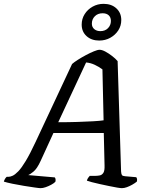

<svg xmlns="http://www.w3.org/2000/svg" viewBox="-53 -979 783 999"><path d="M158 0Q151 0 127 -3.5Q103 -7 71.5 -12Q40 -17 11.5 -23Q-17 -29 -33 -34Q-31 -42 -26.5 -49Q-22 -56 -18 -59H-9Q0 -59 12.5 -64.5Q25 -70 42 -87.5Q59 -105 81 -141.5Q103 -178 132 -240L322 -646Q332 -655 351.5 -667.5Q371 -680 393.5 -692Q416 -704 435.5 -712Q455 -720 465 -720Q478 -720 495.5 -710.5Q513 -701 530.5 -687.5Q548 -674 559 -661L577 -87Q578 -73 581.5 -68Q585 -63 598 -62L656 -57Q659 -53 660 -47.5Q661 -42 659 -34Q649 -26 635 -18Q621 -10 607 -5Q593 0 581 0Q574 0 556 -3Q538 -6 514.5 -11Q491 -16 467.5 -21Q444 -26 425.5 -31Q407 -36 399 -39Q401 -47 405.5 -53.5Q410 -60 414 -64H443Q456 -64 467 -66.5Q478 -69 485 -80Q492 -91 491 -118L487 -287H225L159 -143Q140 -101 120.5 -85.5Q101 -70 94 -68L232 -56Q235 -53 236 -46.5Q237 -40 235 -33Q227 -25 213 -17.5Q199 -10 184.5 -5Q170 0 158 0ZM250 -343Q303 -343 349.5 -344.5Q396 -346 431.5 -348Q467 -350 486 -353L480 -618Q461 -632 439.5 -642Q418 -652 395 -654ZM463 -768Q423 -768 397.5 -791Q372 -814 372 -851Q372 -881 387.5 -905.5Q403 -930 429 -944.5Q455 -959 486 -959Q527 -959 552.5 -935.5Q578 -912 578 -875Q578 -845 562.5 -821Q547 -797 521 -782.5Q495 -768 463 -768ZM469 -817Q494 -817 509 -832.5Q524 -848 524 -870Q524 -889 512.5 -899.5Q501 -910 481 -910Q456 -910 440.5 -894.5Q425 -879 425 -856Q425 -838 437.5 -827.5Q450 -817 469 -817Z"/></svg>

Font: Texturina Medium
Style: Italic
Weight: 500
Italic angle: -11°
Designer: Guillermo Torres Carreño
Foundry: Omnibus-Type
Version: Version 1.002